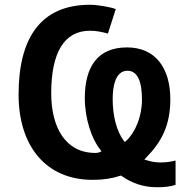

<svg xmlns="http://www.w3.org/2000/svg" viewBox="-20 -745 786 806"><path d="M336 -333C336 -249 364 -163 400 -118L406 -110L398 -106C394 -104 388 -103 380 -103C253 -103 195 -213 195 -353C195 -524 249 -616 358 -616C381 -616 405 -612 433 -604L466 -707C441 -716 389 -725 358 -725C148 -725 58 -582 58 -348C58 -134 171 10 369 10C414 10 452 4 484 -7L488 -8L491 -6C535 25 584 41 638 41C672 41 697 38 717 31V-71C697 -66 676 -63 654 -63C631 -63 613 -67 597 -72L586 -75L594 -84C656 -147 695 -216 695 -328C695 -459 633 -546 513 -546C392 -546 336 -467 336 -333ZM504 -149 499 -155C470 -194 453 -257 453 -329C453 -379 463 -448 515 -448C558 -448 576 -402 576 -327C576 -256 548 -189 510 -154Z"/></svg>

Font: Passageway
Style: Light
Weight: 700
Foundry: Ascender Corporation
Version: Version 1.11